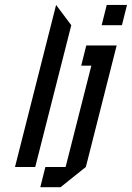

<svg xmlns="http://www.w3.org/2000/svg" viewBox="-20 -687 542 790"><path d="M481.7 -583.3H398.3L419.2 -666.7H502.5ZM335 -500H460L333.3 0L229.2 83.3H145.8L166.7 0H250L355.8 -416.7H314.2ZM125 0H41.7L210.8 -666.7L273.3 -583.3Z"/></svg>

Font: Yulong
Style: Italic
Weight: 400
Italic angle: -14.25°
Designer: GGBotNet
Foundry: f0n7.com
Version: 1.00